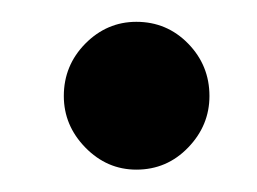

<svg xmlns="http://www.w3.org/2000/svg" viewBox="-20 -492 236 176"><path d="M105 -336.5Q78 -336.5 58.2 -356.8Q38.5 -377 38.5 -404Q38.5 -432 58.2 -452Q78 -472 105 -472Q133 -472 152.5 -452Q172 -432 172 -404Q172 -377 152.5 -356.8Q133 -336.5 105 -336.5Z"/></svg>

Font: Imbue 100pt
Style: Bold
Weight: 700
Designer: Tyler Finck
Foundry: Etcetera Type Company
Version: Version 1.102; ttfautohint (v1.8.3)